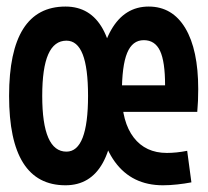

<svg xmlns="http://www.w3.org/2000/svg" viewBox="-20 -547 626 577"><path d="M176.8 9.8Q7.3 9.8 7.3 -258.8Q7.3 -527.3 176.8 -527.3Q326.2 -527.3 326.2 -258.8Q326.2 9.8 176.8 9.8ZM179.7 -91.3Q244.6 -91.3 244.6 -258.8Q244.6 -342.8 228.5 -383.8Q212.4 -424.8 179.7 -424.8Q143.1 -424.8 125 -383.8Q106.9 -342.8 106.9 -258.8Q106.9 -91.3 179.7 -91.3ZM469.7 9.8Q376.5 9.8 325.2 -60.8Q273.9 -131.3 273.9 -259.8Q273.9 -387.2 314.2 -457.3Q354.5 -527.3 426.8 -527.3Q498 -527.3 536.9 -462.4Q575.7 -397.5 575.7 -279.3Q575.7 -262.2 575 -244.1Q574.2 -226.1 572.8 -210.9H334V-290.5H476.1Q476.1 -362.3 460.9 -394.3Q445.8 -426.3 412.1 -426.3Q377.9 -426.3 362.1 -387.9Q346.2 -349.6 346.2 -264.6Q346.2 -180.2 381.8 -133.8Q417.5 -87.4 481.4 -87.4Q510.3 -87.4 542.5 -93.8L555.2 1Q535.2 4.9 512.7 7.3Q490.2 9.8 469.7 9.8Z"/></svg>

Font: Cascadia Mono Medium
Style: Regular
Weight: 500
Monospace: yes
Designer: Aaron Bell
Foundry: Saja Typeworks
Version: Version 2407.024